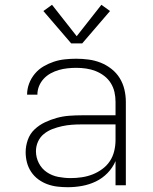

<svg xmlns="http://www.w3.org/2000/svg" viewBox="-20 -773 640 801"><path d="M263 8Q241 8 219.5 5.5Q198 3 177.5 -4.5Q157 -12 139.5 -25Q122 -38 110 -56Q98 -74 92.5 -95Q87 -116 87 -138Q87 -164 96 -189.5Q105 -215 124 -233Q143 -251 167 -262.5Q191 -274 216.5 -281Q242 -288 268 -290Q294 -292 320 -292H462V-348Q462 -369 457.5 -389Q453 -409 442 -426.5Q431 -444 414.5 -456.5Q398 -469 379 -476.5Q360 -484 339.5 -487Q319 -490 298 -490Q280 -490 261.5 -488Q243 -486 225.5 -481Q208 -476 191.5 -467Q175 -458 162.5 -444.5Q150 -431 143 -414Q136 -397 136 -378H93Q93 -402 101.5 -424.5Q110 -447 125.5 -465.5Q141 -484 161.5 -496Q182 -508 204.5 -515.5Q227 -523 251 -525.5Q275 -528 298 -528Q324 -528 350 -524.5Q376 -521 400 -511.5Q424 -502 445 -485.5Q466 -469 479.5 -447Q493 -425 499 -399.5Q505 -374 505 -348V0H462V-101Q450 -73 428.5 -51Q407 -29 380 -16Q353 -3 323 2.5Q293 8 263 8ZM275 -30Q298 -30 321.5 -33.5Q345 -37 366.5 -45.5Q388 -54 407 -68Q426 -82 438.5 -101Q451 -120 456.5 -143Q462 -166 462 -189V-254H320Q300 -254 279.5 -252.5Q259 -251 238.5 -246.5Q218 -242 198.5 -234.5Q179 -227 163 -214Q147 -201 138.5 -182Q130 -163 130 -142Q130 -116 142 -92.5Q154 -69 175.5 -54.5Q197 -40 223 -35Q249 -30 275 -30ZM277 -592 161 -727 197 -753 300 -622 403 -753 439 -727 323 -592Z"/></svg>

Font: Zed Sans Extralight Extended
Style: Regular
Weight: 200
Width: 7
Designer: Belleve Invis
Foundry: Belleve Invis
Version: Version 1.0.0; ttfautohint (v1.8.4)